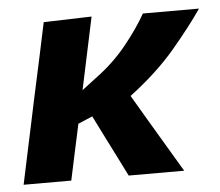

<svg xmlns="http://www.w3.org/2000/svg" viewBox="-42 -551 685 598"><g transform="rotate(-5 300.0 -252.0)"><path d="M8.5 0Q19.5 -53 30.5 -103.5Q41.5 -154 54.5 -216.5L65 -266Q80.5 -338 92 -390.8Q103.5 -443.5 115 -499L265 -503.5Q251.5 -438.5 239 -381Q226.5 -323.5 217 -277.5L259.5 -310Q316 -351 357.8 -402.2Q399.5 -453.5 425 -499H600.5Q565 -447 507.8 -379.2Q450.5 -311.5 364.5 -246.5L411 -167.5Q433.5 -129.5 459.5 -85.8Q485.5 -42 510.5 0H337Q322 -30 307.5 -59Q293 -88 277.5 -118.5L240 -193.5L195 -174.5Q185 -129.5 176.2 -87.5Q167.5 -45.5 157.5 0Z"/></g></svg>

Font: Commissioner
Style: Bold Italic
Weight: 700
Italic angle: -12°
Designer: Kostas Bartsokas
Foundry: Kostas Bartsokas
Version: Version 1.000; ttfautohint (v1.8.3)